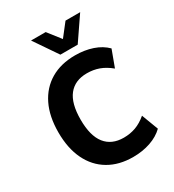

<svg xmlns="http://www.w3.org/2000/svg" viewBox="-220 -1056 1080 1191"><g transform="rotate(-30 319.5 -460.5)"><path d="M380 11Q279 11 205.5 -32.5Q132 -76 92.5 -157.5Q53 -239 53 -353Q53 -467 92.5 -548Q132 -629 205.5 -672.5Q279 -716 381 -716Q448 -716 504.5 -697Q561 -678 599 -640L555 -521Q515 -554 475 -568.5Q435 -583 389 -583Q303 -583 257.5 -526Q212 -469 212 -353Q212 -237 257.5 -179.5Q303 -122 389 -122Q435 -122 475 -136.5Q515 -151 554 -184L599 -65Q561 -28 504 -8.5Q447 11 380 11ZM305 -765 191 -932H296L367 -841L438 -932H543L429 -765Z"/></g></svg>

Font: Nunito Sans 10pt SemiCondensed ExtraBold
Style: Regular
Weight: 800
Width: 4
Designer: Vernon Adams
Foundry: Vernon Adams
Version: Version 3.101;gftools[0.9.27]